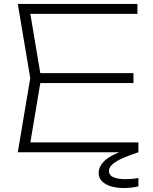

<svg xmlns="http://www.w3.org/2000/svg" viewBox="-20 -770 776 971"><path d="M655 -400V-350H156V-400ZM188 -375 126 -5 90 -50H680V0H70L133 -375L70 -750H675V-700H90L126 -744ZM625 -15 658 -13V0H680Q640 13 606 27.5Q572 42 551.5 58.5Q531 75 531 95Q531 136 616 136Q631 136 649 134.5Q667 133 680 130V172Q667 176 647 178.5Q627 181 607 181Q549 181 514 160.5Q479 140 479 105Q479 70 512.5 40Q546 10 625 -15Z"/></svg>

Font: Unbounded ExtraLight
Style: Regular
Weight: 250
Designer: Luke Prowse, Jean-Baptiste Morizot, Fátima Lázaro, Florian Runge
Foundry: NaN
Version: Version 1.701;gftools[0.9.28.dev5+ged2979d]